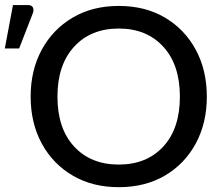

<svg xmlns="http://www.w3.org/2000/svg" viewBox="-80 -750 902 777"><path d="M400.5 7.5Q294.5 7.5 214.2 -39.5Q134 -86.5 89 -169.2Q44 -252 44 -359Q44 -466 89 -548.8Q134 -631.5 214.2 -678.8Q294.5 -726 400.5 -726Q507.5 -726 587.5 -678.8Q667.5 -631.5 712.2 -548.8Q757 -466 757 -359Q757 -252 712.2 -169.2Q667.5 -86.5 587.5 -39.5Q507.5 7.5 400.5 7.5ZM400.5 -84Q513.5 -84 580.8 -157Q648 -230 648 -359Q648 -487.5 580.8 -561Q513.5 -634.5 400.5 -634.5Q287.5 -634.5 220 -561Q152.5 -487.5 152.5 -359Q152.5 -230 220 -157Q287.5 -84 400.5 -84ZM-2.5 -554H-60.5L-27.5 -729.5H33Q54.5 -729.5 55.5 -710Q55.5 -703.5 52.5 -695.5Z"/></svg>

Font: Verano Sans Medium
Style: Regular
Weight: 500
Designer: Lukasz Dziedzic with Adam Twardoch and Botio Nikoltchev
Foundry: tyPoland Lukasz Dziedzic
Version: Version 3.001;December 28, 2019;FontCreator 12.0.0.2547 64-b